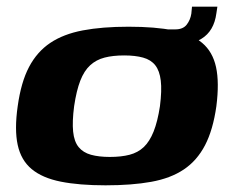

<svg xmlns="http://www.w3.org/2000/svg" viewBox="-20 -548 693 575"><path d="M296 7Q217 7 162 -4Q107 -15 75 -41.5Q43 -68 33 -114Q23 -160 33 -230Q43 -302 67 -347.5Q91 -393 130.5 -419.5Q170 -446 228 -457Q286 -468 365 -468Q445 -468 499.5 -457Q554 -446 585.5 -419.5Q617 -393 627 -347Q637 -301 628 -230Q618 -159 594 -113Q570 -67 530.5 -40.5Q491 -14 433 -3.5Q375 7 296 7ZM309 -78Q343 -78 368 -84.5Q393 -91 410.5 -107.5Q428 -124 440 -154Q452 -184 459 -230Q465 -277 461.5 -306.5Q458 -336 445 -352.5Q432 -369 408.5 -375.5Q385 -382 352 -382Q318 -382 293 -375.5Q268 -369 250 -352.5Q232 -336 220.5 -306.5Q209 -277 202 -230Q196 -184 199 -154Q202 -124 215.5 -107.5Q229 -91 252.5 -84.5Q276 -78 309 -78ZM479 -410 484 -460H505Q528 -460 539 -474Q550 -488 553 -507L555 -528H631L628 -508Q621 -455 583.5 -432Q546 -409 479 -410Z"/></svg>

Font: Genos Thin
Style: Bold Italic
Weight: 700
Italic angle: -8°
Version: Version 1.010